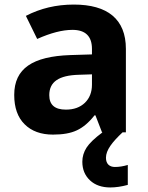

<svg xmlns="http://www.w3.org/2000/svg" viewBox="-20 -577 644 837"><path d="M528.8 0V-363.8C528.8 -494.1 448.2 -557.1 301.8 -557.1C225.1 -557.1 155.8 -540.5 92.8 -507.8L142.1 -407.2C201.2 -433.6 252.4 -446.8 295.9 -446.8C352.5 -446.8 380.9 -418.9 380.9 -363.8V-339.8L286.1 -336.9C122.6 -331.1 42 -278.8 42 -163.1C42 -107.9 57.1 -64.9 87.4 -35.2C117.2 -5.4 158.7 9.8 210.9 9.8C253.4 9.8 288.1 3.9 314.9 -8.8C341.3 -21 367.2 -42.5 392.1 -74.2H396L424.8 0H426.8C393.1 24.9 369.6 47.4 357.4 66.4C345.2 85.4 338.9 106 338.9 127.9C338.9 161.6 350.1 188.5 372.6 209.5C394.5 230 424.3 240.2 460.9 240.2C484.9 240.2 510.3 236.3 537.1 229V142.1C517.6 147.9 499 150.9 481 150.9C458 150.9 441.9 138.2 441.9 110.8C441.9 77.1 468.8 43 514.2 0ZM380.9 -208C380.9 -175.3 370.6 -148.9 350.1 -128.9C329.1 -108.9 301.8 -99.1 267.1 -99.1C218.8 -99.1 194.8 -120.1 194.8 -162.1C194.8 -220.7 236.8 -248.5 323.2 -251L380.9 -252.9Z"/></svg>

Font: Noto Reveo Sans
Style: Bold
Weight: 700
Designer: Monotype Design team
Foundry: Monotype Imaging Inc.
Version: Version 1.04